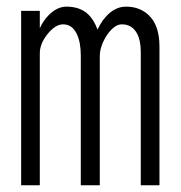

<svg xmlns="http://www.w3.org/2000/svg" viewBox="-20 -551 540 572"><path d="M43 1H98.6V-392.6Q98.6 -420.9 122.1 -450.2Q145.5 -478.5 168 -478.5Q195.3 -478.5 209 -449.2Q220.7 -424.8 220.7 -385.7V1H277.3V-383.8Q277.3 -413.1 297.9 -445.3Q320.3 -478.5 342.8 -478.5Q373 -478.5 387.7 -452.1Q399.4 -431.6 399.4 -395.5V1H455.1V-412.1Q455.1 -477.5 420.9 -507.8Q394.5 -531.2 355.5 -531.2Q328.1 -531.2 304.7 -510.7Q284.2 -492.2 270.5 -462.9Q259.8 -492.2 242.2 -508.8Q217.8 -531.2 178.7 -531.2Q150.4 -531.2 126 -506.8Q108.4 -489.3 98.6 -466.8V-518.6H43Z"/></svg>

Font: DotumChe
Style: Regular
Weight: 400
Monospace: yes
Version: Version 2.21